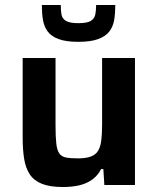

<svg xmlns="http://www.w3.org/2000/svg" viewBox="-20 -743 633 771"><path d="M232 8Q180 8 148 -5Q116 -18 99.5 -43Q83 -68 77 -105Q71 -142 71 -191V-510H203V-240Q203 -194 206 -167Q209 -140 218 -127Q227 -114 245 -110.5Q263 -107 293 -107Q325 -107 345 -114.5Q365 -122 374.5 -138.5Q384 -155 387 -181.5Q390 -208 390 -246V-510H522V0H399L395 -64H386Q374 -40 352.5 -23.5Q331 -7 301 0.5Q271 8 232 8ZM295 -575Q245 -575 215.5 -586Q186 -597 171.5 -616.5Q157 -636 152.5 -663Q148 -690 148 -723H224Q224 -700 227 -684Q230 -668 245 -659Q260 -650 294 -650Q330 -650 344.5 -659Q359 -668 362.5 -684Q366 -700 366 -723H443Q443 -690 438.5 -663Q434 -636 419 -616.5Q404 -597 374 -586Q344 -575 295 -575Z"/></svg>

Font: Saira Thin SemiBold
Style: Regular
Weight: 600
Version: Version 1.101